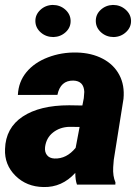

<svg xmlns="http://www.w3.org/2000/svg" viewBox="-22 -752 561 782"><path d="M291.5 0Q284.7 -19 284.7 -47.9Q230.5 11.7 155.3 9.8Q86.4 8.8 41 -36.1Q-4.4 -81.1 -1.5 -145Q1 -231 70.3 -277.1Q139.6 -323.2 259.8 -323.2L313.5 -322.3L319.3 -352.1L321.3 -377.9Q319.3 -422.4 276.9 -423.8Q224.1 -424.8 211.9 -365.7L50.8 -365.2Q53.2 -418.5 85.4 -457.8Q117.7 -497.1 173.1 -518.3Q228.5 -539.6 291 -538.1Q351.1 -536.6 396.2 -512.9Q441.4 -489.3 463.9 -447Q486.3 -404.8 481 -349.6L441.4 -101.1L439 -70.8Q437 -34.7 448.2 -9.3L447.8 0ZM199.7 -106.4Q249 -104.5 286.1 -149.9L302.2 -234.9L260.7 -235.4Q222.2 -234.4 194.3 -212.6Q166.5 -190.9 161.6 -153.3Q159.2 -133.3 169.2 -120.4Q179.2 -107.4 199.7 -106.4ZM122.1 -664.6Q121.1 -691.4 141.8 -711.2Q162.6 -731 192.4 -731.9Q222.2 -731.9 243.4 -713.4Q264.6 -694.8 265.6 -668.5Q266.6 -640.6 245.8 -621.3Q225.1 -602.1 195.8 -601.1Q165.5 -601.1 144.3 -619.6Q123 -638.2 122.1 -664.6ZM368.2 -664.6Q367.2 -692.4 387.9 -711.7Q408.7 -731 438 -731.9Q467.8 -731.9 489.3 -713.1Q510.7 -694.3 511.7 -668.5Q512.7 -641.6 491.9 -621.8Q471.2 -602.1 441.4 -601.1Q411.6 -601.1 390.4 -619.6Q369.1 -638.2 368.2 -664.6Z"/></svg>

Font: TypoPRO Roboto
Style: Italic
Weight: 900
Italic angle: -12°
Designer: Google
Version: Version 2.136; 2016